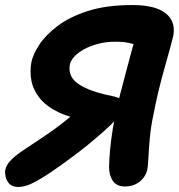

<svg xmlns="http://www.w3.org/2000/svg" viewBox="-46 -732 711 764"><path d="M27 12Q3 12 -9 -1Q-21 -14 -24 -30Q-27 -46 -25 -56Q-20 -78 -0.5 -97Q19 -116 51 -137Q83 -158 123 -185Q150 -203 176 -222Q202 -241 227.5 -262Q253 -283 278 -305L311 -252Q235 -262 186.5 -285.5Q138 -309 112 -341.5Q86 -374 79 -411Q72 -448 79 -485Q85 -515 110 -553.5Q135 -592 183 -628.5Q231 -665 304.5 -688.5Q378 -712 482 -712Q541 -712 579.5 -697.5Q618 -683 634.5 -655Q651 -627 643 -587Q640 -575 631.5 -543Q623 -511 610.5 -467.5Q598 -424 586 -375Q574 -326 565 -278Q554 -227 550 -181.5Q546 -136 544.5 -103.5Q543 -71 540 -56Q536 -39 524.5 -24Q513 -9 494.5 0.5Q476 10 452 10Q417 10 402.5 -13Q388 -36 388 -67Q388 -73 389.5 -102.5Q391 -132 396.5 -176.5Q402 -221 412 -268Q420 -310 432.5 -358.5Q445 -407 457.5 -453.5Q470 -500 479.5 -535.5Q489 -571 493 -584L499 -553Q486 -557 465.5 -561.5Q445 -566 413 -566Q377 -566 346 -558Q315 -550 290.5 -537Q266 -524 250.5 -507.5Q235 -491 232 -475Q223 -426 268 -396.5Q313 -367 400 -350Q434 -343 440.5 -331Q447 -319 443 -297Q440 -283 418.5 -259.5Q397 -236 366 -208.5Q335 -181 303.5 -155.5Q272 -130 249 -113Q194 -72 153 -44.5Q112 -17 82 -2.5Q52 12 27 12Z"/></svg>

Font: Shantell Sans Light
Style: Bold Italic
Weight: 700
Italic angle: -11°
Version: Version 1.011;[c5ecc13dd]